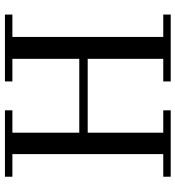

<svg xmlns="http://www.w3.org/2000/svg" viewBox="14 -744 729 798"><g transform="rotate(-90 379.0 -344.5)"><path d="M718 -31V0H440V-31H534V-345H227V-31H320V0H44V-31H138V-658H44V-689H320V-658H227V-380H534V-658H440V-689H718V-658H625V-31Z"/></g></svg>

Font: GFS Didot
Style: Regular
Weight: 400
Designer: Takis Katsoulidis and George D. Matthiopoulos
Foundry: Takis Katsoulidis and George D. Matthiopoulos
Version: Version 1.0